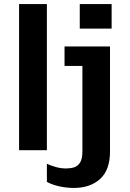

<svg xmlns="http://www.w3.org/2000/svg" viewBox="-20 -740 640 946"><path d="M344 186Q307 186 271.5 178Q236 170 211 156V67Q228 75 253.5 82.5Q279 90 306 90Q327 90 345 84.5Q363 79 374.5 61Q386 43 386 6V-415H298V-511H522V7Q522 97 473.5 141.5Q425 186 344 186ZM74 0V-720H211V0ZM373 -599V-720H530V-599Z"/></svg>

Font: Chivo Mono Medium SemiBold
Style: Regular
Weight: 600
Monospace: yes
Version: Version 1.008